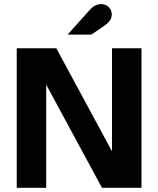

<svg xmlns="http://www.w3.org/2000/svg" viewBox="-20 -899 757 919"><path d="M60.1 0V-668H249.5L516.1 -174.7V-668H657.2V0H468.1L201.2 -493.8V0ZM303.7 -733.4 406.9 -848.6Q421.1 -865.2 435.1 -872.2Q449.2 -879.2 464.1 -879.2Q486.6 -879.2 500.7 -864.9Q514.9 -850.5 514.9 -829.6Q514.9 -816 507.7 -803.4Q500.5 -790.8 477.3 -774.1L417.1 -733.4Z"/></svg>

Font: Atkinson Hyperlegible Next
Style: Regular
Weight: 400
Designer: Elliott Scott, Megan Eiswerth, Linus Boman, Theodore Petrosky, Letters from Sweden
Foundry: Applied Design Works, Letters from Sweden
Version: Version 2.001